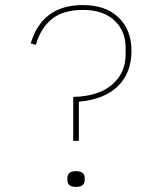

<svg xmlns="http://www.w3.org/2000/svg" viewBox="-20 -730 640 755"><path d="M268 -176V-349Q367 -351 420.5 -397Q474 -443 474 -516V-542Q474 -608 430 -649.5Q386 -691 306 -691Q229 -691 184.5 -655.5Q140 -620 121 -554L101 -559Q121 -631 172 -670.5Q223 -710 306 -710Q396 -710 446.5 -661Q497 -612 497 -531Q497 -443 443.5 -391Q390 -339 290 -330V-176ZM279 5Q245 5 245 -22V-30Q245 -57 279 -57Q313 -57 313 -30V-22Q313 5 279 5Z"/></svg>

Font: IBM Plex Mono Thin
Style: Regular
Weight: 100
Monospace: yes
Designer: Mike Abbink, Paul van der Laan, Pieter van Rosmalen
Foundry: Bold Monday
Version: Version 2.3